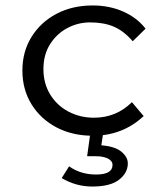

<svg xmlns="http://www.w3.org/2000/svg" viewBox="-20 -486 603 703"><path d="M320 11Q245 11 187 -19.5Q129 -50 95.5 -104Q62 -158 62 -228Q62 -297 95.5 -351Q129 -405 187 -435.5Q245 -466 319 -466Q381 -466 431.5 -443.5Q482 -421 513 -381L466 -335Q433 -373 396.5 -388.5Q360 -404 310 -404Q266 -404 227 -383.5Q188 -363 163.5 -324.5Q139 -286 139 -233Q139 -181 163.5 -140.5Q188 -100 230.5 -77.5Q273 -55 324 -55Q406 -55 463 -112L506 -61Q429 11 320 11ZM318 197Q258 197 206 166L233 123Q275 153 332 153Q392 153 392 118Q392 103 375 94.5Q358 86 331 86H299L311 0H358L351 46Q401 50 424.5 69.5Q448 89 448 112Q448 147 416 172Q384 197 318 197Z"/></svg>

Font: Inconsolata SemiExpanded
Style: Regular
Weight: 400
Width: 6
Monospace: yes
Designer: Raph Levien, Cyreal, Brenton Simpson
Foundry: Raph Levien, Cyreal, Google
Version: Version 3.100; ttfautohint (v1.8.4.7-5d5b)